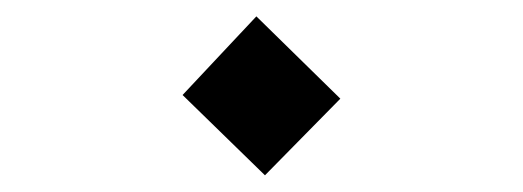

<svg xmlns="http://www.w3.org/2000/svg" viewBox="-20 -356 626 230"><path d="M297.4 -146 198.7 -242.2 287.1 -336.4 387.7 -237.8Z"/></svg>

Font: Cascadia Code NF SemiLight
Style: Regular
Weight: 350
Monospace: yes
Designer: Aaron Bell
Foundry: Saja Typeworks
Version: Version 2404.023; ttfautohint (v1.8.4)